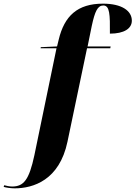

<svg xmlns="http://www.w3.org/2000/svg" viewBox="-162 -790 741 1050"><path d="M-82 240C20 240 163 195 207 -15L314 -526H441L443 -536H317L340 -649C357 -728 372 -760 403 -760C438 -760 440 -712 439 -606C517 -606 559 -634 559 -677C559 -731 504 -770 401 -770C262 -770 190 -703 159 -573L150 -536L61 -532L60 -526H147L26 59C-3 195 -33 230 -96 230C-110 230 -129 226 -139 223L-142 232C-130 236 -102 240 -82 240Z"/></svg>

Font: Noto Serif Display SemiCondensed ExtraBold
Style: Italic
Weight: 800
Width: 4
Italic angle: -12°
Designer: Monotype Design Team
Foundry: Monotype Imaging Inc.
Version: Version 2.009